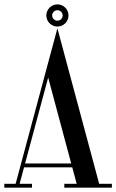

<svg xmlns="http://www.w3.org/2000/svg" viewBox="-40 -868 537 888"><path d="M225.5 -745.2C253.8 -745.2 276.8 -768.2 276.8 -796.5C276.8 -824.8 253.8 -847.8 225.5 -847.8C197.8 -847.8 174.2 -824.8 174.2 -796.5C174.2 -768.2 197.8 -745.2 225.5 -745.2ZM225.5 -820.8C238.8 -820.8 249.8 -809.8 249.8 -796.5C249.8 -783.2 238.8 -772.2 225.5 -772.2C212.5 -772.2 201.2 -783.2 201.2 -796.5C201.2 -809.8 212.5 -820.8 225.5 -820.8ZM225.5 -737 173.5 -544V-543.7L32.3 -18H-20.1V0H107.9V-18H50.8L71.2 -94H294.2L314.6 -18H257.4V0H477.4V-18H418.6ZM182.8 -509.2 289.3 -112H76Z"/></svg>

Font: Picaflor 24 pt
Style: Regular
Weight: 400
Designer: Ariel Martín Pérez
Foundry: Tunera Type Foundry
Version: Version 1.000;hotconv 1.0.109;makeotfexe 2.5.65596